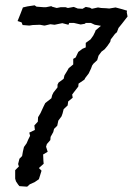

<svg xmlns="http://www.w3.org/2000/svg" viewBox="-20 -630 499 721"><path d="M53 69 48 63 40 51 37 41V9L51 -5L48 -14L53 -34L63 -44L66 -61L70 -78L80 -92L86 -106L93 -120L90 -132L111 -142L109 -159L122 -173L123 -190L132 -205L144 -231L150 -243L173 -261L176 -273L181 -283L196 -302V-312L200 -320L219 -334L222 -347L233 -365L238 -374L255 -388V-409L264 -414L274 -435L290 -447L302 -452V-469L320 -482L330 -496L337 -510L339 -516L359 -533L336 -537L321 -544H301L300 -541L283 -538L257 -544H240L237 -537L214 -543L204 -541L185 -537L169 -539L148 -534H146L130 -537L103 -536L90 -534L65 -536L61 -546L46 -551L58 -581L66 -602L83 -606L110 -610L117 -605L143 -603H153L173 -607L175 -605L193 -600L208 -603H226L235 -600L257 -604L272 -598L290 -597L302 -604L318 -601L325 -597L348 -602L360 -600L380 -599L390 -598L414 -602L433 -597L457 -590L456 -584L459 -568L438 -541L425 -525L419 -509L412 -503L396 -482L394 -473L383 -457L373 -445L361 -436L350 -421L345 -404L331 -391L326 -384L322 -373L313 -354L300 -337L297 -331L275 -316L274 -305L257 -283L251 -275L253 -263L236 -249L234 -234L219 -220L215 -204L211 -193L199 -177L195 -158L183 -146L180 -134L170 -116L169 -104L156 -89L153 -79L159 -60L142 -50L143 -26L144 -15L126 1L136 11L126 43L110 54L92 62L82 71Z"/></svg>

Font: Winky Rough Light
Style: Italic
Weight: 300
Italic angle: -8.97852°
Designer: Simon Atzbach
Foundry: typofactur
Version: Version 1.206; ttfautohint (v1.8.4.7-5d5b)